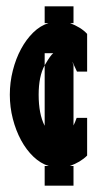

<svg xmlns="http://www.w3.org/2000/svg" viewBox="-20 -523 313 606"><path d="M212 -503V-450H201Q217 -444 231 -435.5Q245 -427 255 -416V-297H223Q219 -305 215.5 -313Q212 -321 210 -325Q208 -329 208.5 -327.5Q209 -326 212 -317V-127Q215 -133 217 -138Q219 -143 222 -151H255V-32Q234 -11 200 1H212V63H121V1H134Q108 -7 85.5 -28.5Q63 -50 46.5 -80.5Q30 -111 20.5 -148Q11 -185 11 -224Q11 -263 20.5 -300.5Q30 -338 46.5 -368.5Q63 -399 85 -420.5Q107 -442 133 -450H121V-503ZM102 -224Q102 -163 121 -126V-317Q102 -282 102 -224ZM124 -322Q140 -349 148 -355H121V-317Q122 -318 124 -322Z"/></svg>

Font: Fundamental  Brigade Condensed
Style: Regular
Weight: 400
Width: 3
Designer: Peter Wiegel, original typeface by Carl Albert Fahrenwaldt 1901
Foundry: Peter Wiegel
Version: Version 0.000 2012 initial release